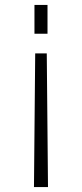

<svg xmlns="http://www.w3.org/2000/svg" viewBox="-20 -540 333 780"><path d="M123 -323H170L175 220H118ZM120 -403V-520H173V-403Z"/></svg>

Font: M PLUS 1p Light
Style: Regular
Weight: 300
Version: Version 1.061